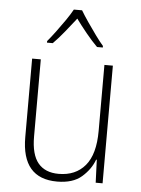

<svg xmlns="http://www.w3.org/2000/svg" viewBox="-54 -807 631 860"><g transform="rotate(5 261.0 -377.0)"><path d="M439 -529V0H408L404 -103H401Q385 -59 345.5 -24.5Q306 10 235 10Q76 10 76 -176V-529H115V-182Q115 -101 146.5 -63Q178 -25 239 -25Q315 -25 358 -76Q401 -127 401 -232V-529ZM280 -764Q293 -742 312.5 -713.5Q332 -685 352 -657.5Q372 -630 387 -613V-606H361Q336 -631 309.5 -663.5Q283 -696 262 -725Q240 -697 213.5 -664Q187 -631 162 -606H136V-613Q152 -632 172.5 -659.5Q193 -687 212 -714.5Q231 -742 243 -764Z"/></g></svg>

Font: Noto Sans Lao Looped SemiCondensed ExtraLight
Style: Regular
Weight: 200
Width: 4
Designer: Mark Frömberg, Ben Mitchell
Foundry: The Fontpad Ltd
Version: Version 1.002; ttfautohint (v1.8.4.7-5d5b)